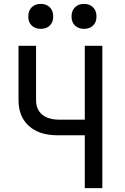

<svg xmlns="http://www.w3.org/2000/svg" viewBox="-20 -965 640 985"><path d="M415 0V-271H275Q181 -271 128 -319Q75 -367 75 -451V-730H165V-451Q165 -403 196.5 -377Q228 -351 285 -351H415V-730H505V0ZM411 -817Q382 -817 364.5 -834Q347 -851 347 -880Q347 -910 364.5 -927.5Q382 -945 411 -945Q440 -945 457.5 -927.5Q475 -910 475 -880Q475 -851 457.5 -834Q440 -817 411 -817ZM189 -817Q160 -817 142.5 -834Q125 -851 125 -880Q125 -910 142.5 -927.5Q160 -945 189 -945Q218 -945 235.5 -927.5Q253 -910 253 -880Q253 -851 235.5 -834Q218 -817 189 -817Z"/></svg>

Font: JetBrainsMonoNL NF
Style: Regular
Weight: 400
Designer: Philipp Nurullin, Konstantin Bulenkov
Foundry: JetBrains
Version: Version 2.304; ttfautohint (v1.8.4.7-5d5b);Nerd Fonts 3.2.1